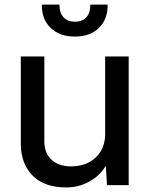

<svg xmlns="http://www.w3.org/2000/svg" viewBox="-20 -810 654 840"><path d="M270 10Q173 10 122 -42.5Q71 -95 71 -182V-563H174V-191Q174 -139 206 -110.5Q238 -82 291 -82Q336 -82 369.5 -100Q403 -118 421.5 -149.5Q440 -181 440 -223V-563H543V0H448L443 -85Q417 -41 370.5 -15.5Q324 10 270 10ZM307 -650Q241 -650 201.5 -688Q162 -726 163 -790H240Q240 -754 258 -734.5Q276 -715 307 -715Q342 -715 359 -735.5Q376 -756 375 -790H451Q452 -727 413.5 -688.5Q375 -650 307 -650Z"/></svg>

Font: BDO Grotesk
Style: Regular
Weight: 400
Designer: Deni Anggara
Foundry: Lokal Container
Version: Version 2.000